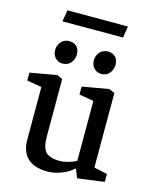

<svg xmlns="http://www.w3.org/2000/svg" viewBox="-127 -938 823 1031"><g transform="rotate(15 285.0 -422.0)"><path d="M237 10Q164 10 126.5 -25Q89 -60 89 -129V-420L7 -434V-478L155 -504L186 -490V-170Q186 -110 207.5 -86Q229 -62 289 -62Q309 -62 334.5 -69.5Q360 -77 378 -87V-420L297 -434V-478L445 -504L476 -490V-76L550 -60V-16L401 4L382 -44L377 -43Q353 -20 314 -5Q275 10 237 10ZM381 -571Q356 -571 340 -588.5Q324 -606 324 -632Q324 -659 341.5 -678Q359 -697 386 -697Q411 -697 427 -681.5Q443 -666 443 -638Q443 -612 426.5 -591.5Q410 -571 381 -571ZM165 -571Q140 -571 124.5 -588.5Q109 -606 109 -632Q109 -659 126.5 -678Q144 -697 171 -697Q196 -697 212 -681.5Q228 -666 228 -638Q228 -612 211.5 -591.5Q195 -571 165 -571ZM107 -790 118 -854H454L444 -790Z"/></g></svg>

Font: Faustina Light Medium
Style: Regular
Weight: 500
Version: Version 1.200